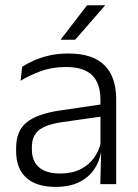

<svg xmlns="http://www.w3.org/2000/svg" viewBox="-20 -702 526 732"><path d="M362.5 0 365.5 -121.5 363 -131V-288.5V-321Q363 -384 331.2 -415.2Q299.5 -446.5 231.5 -446.5Q178.5 -446.5 135 -430.5Q91.5 -414.5 58.5 -394L64.5 -447.5Q82.5 -459 108 -470.8Q133.5 -482.5 166.8 -490.2Q200 -498 240 -498Q289 -498 323.8 -486Q358.5 -474 380.5 -451Q402.5 -428 412.8 -395.5Q423 -363 423 -322.5V0ZM191.5 10.5Q119 10.5 80.2 -24.5Q41.5 -59.5 41.5 -125V-138Q41.5 -202.5 81.2 -235.2Q121 -268 210 -281L373 -305L376 -259L217.5 -236.5Q155.5 -227.5 128.5 -205.8Q101.5 -184 101.5 -141.5V-132.5Q101.5 -87.5 129 -64Q156.5 -40.5 209.5 -40.5Q255 -40.5 287.2 -57Q319.5 -73.5 339.2 -101.2Q359 -129 365.5 -163.5L377.5 -120.5H365Q359 -86 338.8 -56Q318.5 -26 282.2 -7.8Q246 10.5 191.5 10.5ZM312 -682H380.5V-681L266.5 -550.5H212V-552Z"/></svg>

Font: Anek Gurmukhi Medium Light
Style: Regular
Weight: 300
Version: Version 1.003